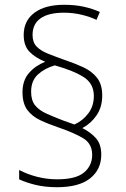

<svg xmlns="http://www.w3.org/2000/svg" viewBox="-20 -780 526 802"><path d="M74 -395Q74 -444 101 -475Q128 -506 169 -522Q129 -538 104 -563Q79 -588 79 -634Q79 -693 123.5 -726.5Q168 -760 248 -760Q293 -760 329.5 -752Q366 -744 397 -730L383 -697Q356 -710 320.5 -718.5Q285 -727 247 -727Q183 -727 149.5 -703.5Q116 -680 116 -634Q116 -603 133 -585.5Q150 -568 180 -556Q210 -544 249 -530Q291 -516 327 -499.5Q363 -483 385 -455.5Q407 -428 407 -381Q407 -333 383.5 -298.5Q360 -264 324 -245Q358 -228 380.5 -203Q403 -178 403 -134Q403 -72 356.5 -35Q310 2 218 2Q168 2 127.5 -8Q87 -18 60 -31V-70Q94 -52 135 -41.5Q176 -31 219 -31Q297 -31 331 -59.5Q365 -88 365 -133Q365 -180 327.5 -202.5Q290 -225 226 -247Q182 -262 148 -278Q114 -294 94 -321Q74 -348 74 -395ZM110 -397Q110 -360 127 -339.5Q144 -319 174 -305.5Q204 -292 243 -277L291 -260Q326 -276 349 -306.5Q372 -337 372 -379Q372 -430 331 -457Q290 -484 209 -507Q167 -495 138.5 -469Q110 -443 110 -397Z"/></svg>

Font: Noto Sans Disp ExtLt
Style: Regular
Weight: 200
Designer: Monotype Design Team
Foundry: Monotype Imaging Inc.
Version: Version 2.000;GOOG;noto-source:20170915:90ef993387c0